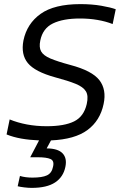

<svg xmlns="http://www.w3.org/2000/svg" viewBox="-20 -674 595 934"><path d="M134 240Q118 240 97.5 237.5Q77 235 66 232L77 182Q104 190 138 190Q185 190 208.5 179Q232 168 238 137Q245 108 225.5 99.5Q206 91 164 91H127L170 9Q122 7 83 0Q44 -7 12 -20L27 -93Q66 -77 111.5 -68.5Q157 -60 207 -60Q293 -60 340.5 -83.5Q388 -107 402 -168Q411 -208 398 -229.5Q385 -251 348.5 -266Q312 -281 248 -298Q150 -325 115.5 -367Q81 -409 94 -477Q111 -559 177.5 -606.5Q244 -654 371 -654Q427 -654 473 -646Q519 -638 543 -629L528 -557Q495 -570 454.5 -577Q414 -584 369 -584Q287 -584 237.5 -560Q188 -536 176 -477Q169 -444 180 -424Q191 -404 225 -389.5Q259 -375 322 -358Q428 -330 463.5 -284Q499 -238 484 -168Q467 -87 405.5 -41.5Q344 4 228 9L207 48Q261 48 284 71.5Q307 95 298 138Q288 187 248 213.5Q208 240 134 240Z"/></svg>

Font: Kanit Light
Style: Italic
Weight: 300
Italic angle: -12°
Designer: Katatrad Team
Foundry: CadsonDemak
Version: Version 2.000; ttfautohint (v1.8.3)